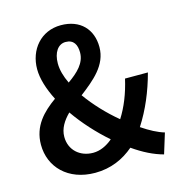

<svg xmlns="http://www.w3.org/2000/svg" viewBox="-102 -756 803 859"><g transform="rotate(-15 299.5 -327.0)"><path d="M142 -179C142 -218 163 -250 192 -279C233 -220 285 -163 340 -115C312 -91 281 -77 249 -77C188 -77 142 -118 142 -179ZM199 -504C199 -554 222 -588 257 -588C295 -588 308 -561 308 -526C308 -477 271 -442 224 -409C208 -442 199 -474 199 -504ZM582 -82C551 -91 517 -109 480 -134C524 -202 556 -279 578 -361H472C457 -295 434 -238 404 -191C352 -234 303 -286 265 -339C331 -390 398 -443 398 -527C398 -610 345 -666 256 -666C163 -666 103 -593 103 -503C103 -459 119 -408 146 -355C86 -312 32 -259 32 -172C32 -69 109 12 235 12C308 12 367 -15 415 -56C462 -23 508 0 553 12Z"/></g></svg>

Font: Source Code Pro Semibold
Style: Regular
Weight: 600
Monospace: yes
Designer: Paul D. Hunt
Foundry: Adobe Systems Incorporated
Version: Version 1.017;PS 1.000;hotconv 1.0.70;makeotf.lib2.5.5900